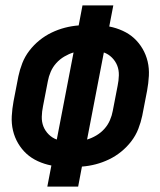

<svg xmlns="http://www.w3.org/2000/svg" viewBox="-20 -690 590 710"><path d="M155 0 170 -78Q144 -83 120 -94Q96 -105 78 -121.5Q60 -138 47 -160Q34 -182 28 -207.5Q22 -233 23.5 -260.5Q25 -288 30 -315L48 -408Q53 -432 62.5 -456.5Q72 -481 88.5 -502.5Q105 -524 126 -541Q147 -558 171 -569.5Q195 -581 220 -587.5Q245 -594 271 -596L285 -670H399L384 -592Q410 -587 434 -576Q458 -565 476 -548.5Q494 -532 507 -510Q520 -488 526 -462.5Q532 -437 530.5 -409.5Q529 -382 524 -355L506 -262Q501 -238 491.5 -213.5Q482 -189 465.5 -167.5Q449 -146 428 -129Q407 -112 383 -100.5Q359 -89 334 -82.5Q309 -76 283 -74L269 0ZM190 -174 252 -496Q235 -491 218 -481Q201 -471 188 -456.5Q175 -442 167.5 -424.5Q160 -407 157 -390L139 -297Q135 -278 134.5 -258.5Q134 -239 140.5 -222.5Q147 -206 160 -193Q173 -180 190 -174ZM302 -174Q319 -179 336 -189Q353 -199 366 -213.5Q379 -228 386.5 -245.5Q394 -263 397 -280L415 -373Q419 -392 419.5 -411.5Q420 -431 413.5 -447.5Q407 -464 394 -477Q381 -490 364 -496Z"/></svg>

Font: Lode
Style: Bold Italic
Weight: 700
Italic angle: -11°
Monospace: yes
Designer: Belleve Invis
Foundry: Belleve Invis
Version: Version 29.2.0; ttfautohint (v1.8.3)